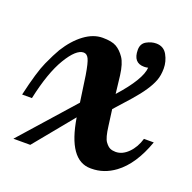

<svg xmlns="http://www.w3.org/2000/svg" viewBox="-105 -662 774 773"><g transform="rotate(20 282.0 -275.5)"><path d="M422.9 -452.1Q376 -452.1 376 -507.8Q376 -534.2 396.5 -545.7Q417 -557.1 437.5 -557.1Q469.7 -557.1 484.9 -529.8Q500 -502.4 500 -472.4Q500 -442.4 491.2 -419.9Q475.1 -377 421.9 -316.4L360.8 -248L370.1 -178.2Q376 -130.4 387.2 -115Q398.4 -99.6 408.7 -95.2Q418.9 -90.8 432.1 -90.8Q460.9 -90.8 485.8 -115.7Q510.7 -140.6 522 -179.2H564Q526.9 -74.7 463.9 -28.3Q417.5 5.9 363.8 5.9Q361.8 5.9 359.9 5.9Q265.6 5.9 237.8 -168L100.1 0H27.8L230 -228L213.9 -339.8Q205.6 -390.6 197.5 -406.7Q189.5 -422.9 175.3 -422.9Q143.6 -422.9 105.2 -359.1Q66.9 -295.4 42 -179.2H0Q23.9 -283.7 44.4 -328.6Q64.9 -373.5 79.1 -397.5Q110.4 -447.8 148.9 -476.3Q187.5 -504.9 227.1 -504.9Q266.6 -504.9 286.4 -493.4Q306.2 -481.9 322 -458.7Q337.9 -435.5 344.2 -386.2L353 -310.1Q436.5 -403.3 439.9 -454.1Q431.6 -452.1 422.9 -452.1Z"/></g></svg>

Font: UVF Lobster12
Style: Regular
Weight: 400
Designer: Pablo Impallari
Foundry: Pablo Impallari. www.impallari.com
Version: Version 1.004